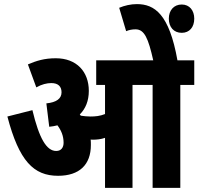

<svg xmlns="http://www.w3.org/2000/svg" viewBox="-20 -916 967 936"><path d="M423 -209C423 -218 423 -227 422 -236C425 -235 429 -235 432 -235C452 -235 472 -237 492 -244V0H626V-502H724V0H859V-502H927V-622H845C805 -847 734 -896 647 -896C618 -896 587 -889 561 -878L595 -764C609 -770 624 -773 641 -773C684 -773 703 -729 727 -622H449V-502H492V-360C467 -350 445 -348 420 -348C404 -348 388 -350 374 -352C372 -354 371 -356 369 -358C397 -386 413 -424 413 -473C413 -566 354 -632 252 -632C197 -632 158 -620 116 -602L157 -490C183 -505 209 -511 230 -511C264 -511 280 -494 280 -466C280 -435 255 -417 206 -412L220 -298C234 -299 247 -302 260 -305C278 -281 290 -254 290 -220C290 -198 279 -180 254 -180C207 -180 171 -241 138 -379L16 -348C73 -131 144 -59 263 -59C367 -59 423 -113 423 -209ZM803 -825C803 -784 827 -756 866 -756C904 -756 927 -784 927 -825C927 -865 904 -894 866 -894C827 -894 803 -865 803 -825Z"/></svg>

Font: Noto Sans Devanagari UI ExtraCondensed ExtraBold
Style: Regular
Weight: 800
Width: 2
Designer: Jelle Bosma - Monotype Design Team
Foundry: Monotype Imaging Inc.
Version: Version 2.003